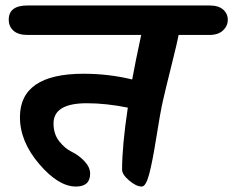

<svg xmlns="http://www.w3.org/2000/svg" viewBox="-20 -682 854 703"><path d="M81 -662H746Q780 -662 797 -647Q814 -632 814 -609.5Q814 -587 796.5 -570.5Q779 -554 746 -554H634Q630 -531 608 -443Q586 -355 576.5 -313Q567 -271 552.5 -179.5Q538 -88 526 -43.5Q514 1 499 1Q479 1 453 -21Q427 -43 427 -61Q427 -148 448 -288Q368 -304 298 -304Q176 -304 176 -230Q176 -191 197 -164.5Q218 -138 243 -126Q268 -114 289 -92Q310 -70 310 -46Q310 1 258 1Q194 1 123.5 -81.5Q53 -164 53 -253Q53 -412 286 -412Q378 -412 464 -391Q475 -452 497 -554H81Q47 -554 29.5 -569.5Q12 -585 12 -610Q12 -662 81 -662Z"/></svg>

Font: Kalam
Style: Bold
Weight: 700
Version: Version 2.001;PS 1.0;hotconv 1.0.79;makeotf.lib2.5.61930; tt